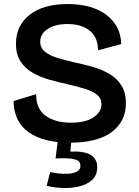

<svg xmlns="http://www.w3.org/2000/svg" viewBox="-20 -693 688 950"><path d="M325 13Q195 13 122 -38.5Q49 -90 47 -193L159 -227Q158 -155 205.5 -120.5Q253 -86 331 -86Q404 -86 443 -112.5Q482 -139 482 -177Q482 -206 461 -223.5Q440 -241 403.5 -252.5Q367 -264 323 -274Q274 -285 227 -298Q180 -311 142.5 -332.5Q105 -354 82 -388.5Q59 -423 59 -477Q59 -566 126.5 -619.5Q194 -673 315 -673Q434 -673 505.5 -620Q577 -567 580 -475L465 -444Q465 -508 424 -541Q383 -574 314 -574Q252 -574 215.5 -549.5Q179 -525 179 -487Q179 -455 203.5 -436Q228 -417 267.5 -405.5Q307 -394 354 -383Q397 -374 440.5 -361.5Q484 -349 521 -327.5Q558 -306 580.5 -270.5Q603 -235 603 -181Q603 -93 533 -40Q463 13 325 13ZM211 226 228 159Q244 162 269 165Q294 168 319 166.5Q344 165 361 156Q378 147 378 127Q378 117 372.5 108Q367 99 341 93.5Q315 88 255 91L267 -6H334L328 57Q398 54 429.5 74Q461 94 461 133Q461 175 435 198Q409 221 369.5 230Q330 239 287 237Q244 235 211 226Z"/></svg>

Font: Bricolage Grotesque 12pt SemiBold
Style: Regular
Weight: 600
Designer: Mathieu Triay
Foundry: Atelier Triay
Version: Version 1.001; ttfautohint (v1.8.4.7-5d5b);gftools[0.9.33.de